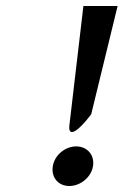

<svg xmlns="http://www.w3.org/2000/svg" viewBox="-20 -615 444 640"><path d="M156 -61C150 -24 174 5 211 5C248 5 284 -24 290 -61C296 -98 271 -127 234 -127C197 -127 162 -98 156 -61ZM372 -595H258L211 -195C210 -184 212 -174 221 -175C242 -177 283 -233 283 -233L284 -234Z"/></svg>

Font: Charger Monospace
Style: Regular
Weight: 400
Designer: Jasper
Foundry: Cannot Into Space Fonts
Version: Version 0.980